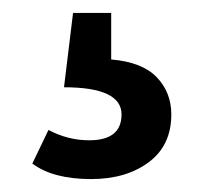

<svg xmlns="http://www.w3.org/2000/svg" viewBox="-20 -36 315 297"><path d="M152 -16V56Q200 60 222.5 83.5Q245 107 245 141Q245 189 210 215Q175 241 121 241Q62 241 30 217L55 165Q85 181 118 181Q168 181 168 141Q168 99 79 99L93 -16Z"/></svg>

Font: Fira Sans
Style: Regular
Weight: 400
Designer: Carrois Corporate & Edenspiekermann AG
Foundry: Carrois Corporate GbR & Edenspiekermann AG
Version: Version 4.106;PS 004.106;hotconv 1.0.70;makeotf.lib2.5.58329